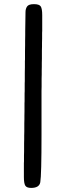

<svg xmlns="http://www.w3.org/2000/svg" viewBox="-20 -772 316 926"><path d="M101.6 -621.1 103 -713.4Q103 -729.5 110.6 -740.7Q118.2 -752 143.8 -752Q169.4 -752 176.5 -741Q183.6 -730 183.6 -698.7V-623.5L183.1 -613.8Q183.1 -599.6 183.1 -585.4L182.6 -565.9V-546.9L182.1 -527.8V-489.3L181.6 -469.7V-450.7L181.2 -431.2V-412.1L180.7 -392.6Q180.7 -373 180.7 -353.5L180.2 -334.5V-123.5Q180.2 72.8 174.3 106.9Q169.4 134.3 130.4 134.3Q108.9 134.3 102.1 123.5Q95.2 112.8 95.2 81.5V15.1L95.7 5.9V-22.9L96.2 -42.5V-80.6L96.7 -100.1V-119.1L97.2 -138.7V-177.2L97.7 -196.3Q97.7 -206.1 97.7 -215.8L98.1 -234.9Q98.1 -254.4 98.1 -273.9L98.6 -283.7V-322.3L99.1 -332V-370.6L99.6 -380.4V-418.9L100.1 -447.8V-476.6L100.6 -486.3V-524.9L101.1 -553.7Q101.1 -563.5 101.1 -573.2L101.6 -602.1Z"/></svg>

Font: Averia Sans Libre
Style: Regular
Weight: 400
Version: Version 1.002